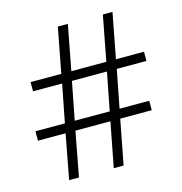

<svg xmlns="http://www.w3.org/2000/svg" viewBox="-106 -810 858 906"><g transform="rotate(-15 323.0 -357.0)"><path d="M474 -449 438 -264H583V-218H429L387 0H339L381 -218H210L169 0H121L162 -218H27V-264H171L207 -449H65V-494H215L257 -714H306L264 -494H435L477 -714H524L482 -494H619V-449ZM219 -264H390L426 -449H255Z"/></g></svg>

Font: Noto Sans Armenian Light
Style: Regular
Weight: 300
Designer: Monotype Design Team
Foundry: Monotype Imaging Inc.
Version: Version 2.007